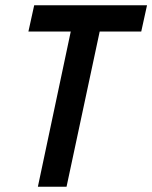

<svg xmlns="http://www.w3.org/2000/svg" viewBox="-20 -710 579 730"><path d="M88 -590 110 -690H539L517 -590H359L233 0H124L249 -590Z"/></svg>

Font: Radio Canada Condensed Medium
Style: Italic
Weight: 500
Width: 3
Italic angle: -12°
Designer: Charles Daoud, Etienne Aubert Bonn, Alexandre Saumier Demers, Jacques Le Bailly
Foundry: Radio-Canada
Version: Version 2.104; ttfautohint (v1.8.4.7-5d5b);gftools[0.9.28.de